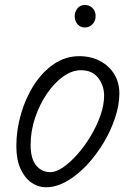

<svg xmlns="http://www.w3.org/2000/svg" viewBox="-20 -764 556 793"><path d="M169 9.5Q137.5 9.5 109.8 -9.8Q82 -29 64.8 -66.8Q47.5 -104.5 47.5 -160Q47.5 -227.5 66.8 -293.8Q86 -360 120.8 -413.8Q155.5 -467.5 203 -499.8Q250.5 -532 307.5 -532Q355.5 -532 393 -512.2Q430.5 -492.5 451.8 -457.8Q473 -423 473 -378Q473 -331 455.5 -277.8Q438 -224.5 407.5 -173.8Q377 -123 338 -81.5Q299 -40 255.5 -15.2Q212 9.5 169 9.5ZM106.5 -166Q106.5 -108.5 129.2 -80.8Q152 -53 188.5 -53Q212 -53 241.2 -73.2Q270.5 -93.5 300.2 -127.2Q330 -161 354.8 -202.5Q379.5 -244 394.8 -287.2Q410 -330.5 410 -369Q410 -410 385.8 -442Q361.5 -474 314 -474Q277.5 -474 240.8 -447.8Q204 -421.5 173.8 -377Q143.5 -332.5 125 -277.8Q106.5 -223 106.5 -166ZM330.5 -650.5Q312 -650.5 300.2 -664Q288.5 -677.5 288.5 -697.5Q288.5 -715.5 300 -729.5Q311.5 -743.5 330.5 -743.5Q349 -743.5 362 -730.8Q375 -718 375 -697.5Q375 -678 362.2 -664.2Q349.5 -650.5 330.5 -650.5Z"/></svg>

Font: Edu QLD Hand
Style: Regular
Weight: 400
Designer: Tina and Corey Anderson, Eben Sorkin
Foundry: Sorkin Type Co.
Version: Version 2.000